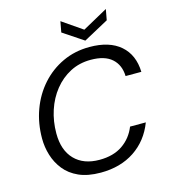

<svg xmlns="http://www.w3.org/2000/svg" viewBox="-130 -1003 983 1118"><g transform="rotate(-15 361.0 -444.5)"><path d="M339 12Q261 12 207.5 -12Q154 -36 121.5 -77Q89 -118 74 -167.5Q59 -217 59 -268Q59 -360 88.5 -440.5Q118 -521 172.5 -582Q227 -643 301 -677.5Q375 -712 463 -712Q583 -712 649 -654.5Q715 -597 718 -494H623Q621 -561 578 -599.5Q535 -638 451 -638Q382 -638 326.5 -609Q271 -580 230.5 -529.5Q190 -479 168.5 -413.5Q147 -348 147 -275Q147 -174 201 -118Q255 -62 351 -62Q435 -62 490.5 -100Q546 -138 572 -203H667Q628 -101 543 -44.5Q458 12 339 12ZM450 -754 327 -836 339 -901 461 -817 613 -901 601 -836Z"/></g></svg>

Font: Rethink Sans
Style: Italic
Weight: 400
Italic angle: -10°
Designer: The Rethink Sans project authors (Hans Thiessen). DM Sans designed by Colophon Foundry.
Foundry: Rethink Communications LLC
Version: Version 1.001